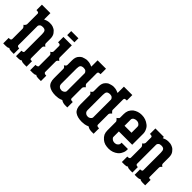

<svg xmlns="http://www.w3.org/2000/svg" viewBox="61 -1109 1711 1711"><g transform="rotate(45 917.0 -253.0)"><path d="M0 0V-47.9V-68.8H5.9Q20 -68.8 23.9 -72.8Q28.8 -76.2 29.8 -84V-216.8Q29.8 -220.7 26.9 -226.1Q23.9 -231 21 -233.9Q18.1 -238.8 9.8 -244.1Q18.6 -250 21 -253.9Q23.4 -255.9 26.9 -262.2Q29.3 -265.6 29.8 -271V-403.8Q29.8 -409.2 26.9 -412.1Q22 -418.9 5.9 -418.9H0V-487.8H106.9V-408.2Q120.1 -413.6 131.8 -418Q147 -422.9 167 -422.9Q168 -422.9 170.4 -422.6Q172.9 -422.4 177.5 -422.1Q182.1 -421.9 187 -421.9Q204.6 -419.4 221.2 -410.2Q237.8 -401.9 252.9 -380.9Q268.1 -360.4 268.1 -326.2V-271Q268.1 -263.7 271 -258.8Q273.4 -254.4 277.8 -251Q281.2 -247.6 287.1 -244.1Q282.2 -242.2 277.8 -237.8Q273.4 -234.4 271 -230Q269 -225.6 269 -217.8V-84Q269 -77.1 271 -72.8Q274.9 -68.8 288.1 -68.8H293.9V0H259.8Q248.5 0 241.2 -2Q233.4 -2.9 226.1 -9.8Q219.2 -4.4 210 -2Q202.6 0 190.9 0H161.1V-68.8H163.1Q175.8 -68.8 182.1 -73.2Q187 -76.7 187 -84V-303.2Q187 -331.5 178.2 -341.8Q169.4 -353 146 -353Q126 -353 117.2 -344.2Q107.4 -335.4 106.9 -326.2V-84Q106.9 -78.1 112.8 -73.2Q119.1 -68.8 130.9 -68.8H132.8V0H104Q90.8 0 83 -2Q75.2 -2.9 67.9 -9.8Q60.1 -3.9 53.2 -2Q45.9 0 33.2 0Z M338.9 0H372.1Q384.8 0 392.1 -2Q398.9 -2.4 406.7 -9.8Q413.6 -4.4 421.9 -2Q429.2 0 441.9 0H475.1V-67.9H468.8Q456.1 -67.9 450.7 -73.2Q445.8 -76.7 444.8 -83V-215.8Q444.8 -222.7 447.8 -228Q449.7 -232.9 455.1 -235.8Q455.6 -236.3 458.7 -239Q461.9 -241.7 463.9 -243.2Q459.5 -245.6 455.1 -250Q449.7 -254.4 447.8 -257.8Q444.8 -261.7 444.8 -269V-419.9H338.9V-352.1H344.7Q358.9 -352.1 362.8 -348.1Q367.7 -344.7 368.7 -335.9V-269Q368.7 -261.7 365.7 -257.8Q363.3 -253.4 358.9 -250Q355.5 -246.6 348.6 -243.2Q354.5 -240.2 358.9 -235.8Q363.3 -232.4 365.7 -228Q368.7 -222.7 368.7 -215.8V-83Q368.7 -76.2 362.8 -73.2Q356 -68.4 344.7 -67.9H338.9V-47.9ZM351.1 -455.1V-467.8V-505.9H441.9V-455.1Z M520.5 -244.1Q521.5 -244.6 530.3 -251Q535.6 -255.4 537.6 -258.8Q540.5 -262.7 540.5 -271V-326.2Q540.5 -350.1 546.4 -366.2Q552.2 -382.3 563.5 -393.1Q573.7 -404.3 586.4 -411.1Q598.1 -415.5 610.4 -418.9Q622.6 -422.4 629.4 -422.9H641.6Q660.2 -422.9 675.3 -418Q693.8 -412.1 701.7 -408.2V-487.8H807.6V-418.9H801.3Q785.2 -418.9 780.3 -412.1Q778.3 -409.2 777.3 -403.8V-271Q777.3 -265.6 780.3 -262.2Q783.2 -257.3 786.6 -253.9Q790 -249.5 797.4 -244.1Q790.5 -239.3 786.6 -233.9Q782.2 -229.5 780.3 -226.1Q778.3 -222.7 777.3 -216.8V-84Q777.3 -78.6 782.7 -73.2Q789.6 -68.8 801.3 -68.8H807.6V0H774.4Q768.6 0 755.4 -2.9Q744.1 -5.4 729.5 -15.1Q709.5 -5.9 691.4 -2.9Q671.9 0 657.7 0Q601.6 0 570.3 -22.9Q539.6 -45.9 539.6 -101.1V-217.8Q539.6 -224.1 536.6 -230Q534.7 -233.4 529.3 -237.8Q524.9 -242.2 520.5 -244.1ZM620.6 -110.8Q620.6 -95.2 627.4 -86.9Q634.8 -78.1 645.5 -73.2Q654.3 -70.8 661.6 -70.8H668.5Q681.2 -73.2 689.5 -80.1Q699.7 -87.9 701.7 -98.1V-326.2Q699.7 -335.9 690.4 -344.2Q681.6 -352.5 663.6 -353Q639.6 -353 629.4 -341.8Q620.6 -331.5 620.6 -303.2Z M852.1 -244.1Q853 -244.6 861.8 -251Q867.2 -255.4 869.1 -258.8Q872.1 -262.7 872.1 -271V-326.2Q872.1 -350.1 877.9 -366.2Q883.8 -382.3 895 -393.1Q905.3 -404.3 918 -411.1Q929.7 -415.5 941.9 -418.9Q954.1 -422.4 960.9 -422.9H973.1Q991.7 -422.9 1006.8 -418Q1025.4 -412.1 1033.2 -408.2V-487.8H1139.2V-418.9H1132.8Q1116.7 -418.9 1111.8 -412.1Q1109.9 -409.2 1108.9 -403.8V-271Q1108.9 -265.6 1111.8 -262.2Q1114.7 -257.3 1118.2 -253.9Q1121.6 -249.5 1128.9 -244.1Q1122.1 -239.3 1118.2 -233.9Q1113.8 -229.5 1111.8 -226.1Q1109.9 -222.7 1108.9 -216.8V-84Q1108.9 -78.6 1114.3 -73.2Q1121.1 -68.8 1132.8 -68.8H1139.2V0H1106Q1100.1 0 1086.9 -2.9Q1075.7 -5.4 1061 -15.1Q1041 -5.9 1022.9 -2.9Q1003.4 0 989.3 0Q933.1 0 901.9 -22.9Q871.1 -45.9 871.1 -101.1V-217.8Q871.1 -224.1 868.2 -230Q866.2 -233.4 860.8 -237.8Q856.4 -242.2 852.1 -244.1ZM952.1 -110.8Q952.1 -95.2 959 -86.9Q966.3 -78.1 977.1 -73.2Q985.8 -70.8 993.2 -70.8H1000Q1012.7 -73.2 1021 -80.1Q1031.2 -87.9 1033.2 -98.1V-326.2Q1031.2 -335.9 1022 -344.2Q1013.2 -352.5 995.1 -353Q971.2 -353 960.9 -341.8Q952.1 -331.5 952.1 -303.2Z M1183.6 -244.1 1193.4 -252Q1198.7 -255.9 1200.7 -258.8Q1204.6 -262.7 1204.6 -268.1V-314Q1204.6 -337.9 1213.4 -359.9Q1223.6 -380.9 1242.7 -397Q1258.8 -408.7 1279.8 -416Q1299.8 -422.9 1324.7 -422.9Q1351.1 -422.9 1372.6 -415Q1394.5 -407.2 1413.6 -392.1Q1431.2 -378.9 1440.4 -357.9Q1451.2 -337.4 1451.7 -314V-173.8H1283.7V-104Q1284.2 -94.2 1297.4 -84Q1310.1 -74.2 1329.6 -74.2Q1346.2 -74.2 1357.4 -84Q1371.6 -95.2 1371.6 -109.9V-120.1H1451.7V-107.9Q1451.7 -85 1440.4 -64.9Q1431.2 -43.9 1413.6 -29.8Q1397 -16.1 1374.5 -7.8Q1352.5 0 1326.7 0Q1303.7 0 1280.8 -5.9Q1258.3 -13.2 1242.7 -26.9Q1223.6 -43 1213.4 -63Q1204.6 -84 1204.6 -107.9V-217.8Q1204.6 -220.7 1200.7 -226.1Q1198.7 -229.5 1193.4 -234.9Q1191.9 -236.3 1183.6 -244.1ZM1283.7 -245.1H1371.6V-318.8Q1371.6 -325.7 1368.7 -333Q1365.2 -339.4 1357.4 -345.2Q1346.2 -355 1327.6 -355Q1309.6 -355 1296.4 -346.2Q1283.7 -336.4 1283.7 -323.2Z M1495.1 0V-47.9V-68.8H1501Q1515.1 -68.8 1519 -72.8Q1523.9 -76.2 1524.9 -84V-216.8Q1524.9 -220.7 1522 -226.1Q1519 -231 1516.1 -233.9Q1513.2 -238.8 1504.9 -244.1Q1513.7 -250 1516.1 -253.9Q1518.6 -255.9 1522 -262.2Q1524.4 -265.6 1524.9 -271V-337.9Q1524.9 -344.2 1522 -348.1Q1516.1 -354 1501 -354H1495.1V-422.9H1602.1V-408.2Q1615.2 -413.6 1627 -418Q1642.1 -422.9 1662.1 -422.9Q1663.1 -422.9 1665.5 -422.6Q1668 -422.4 1672.6 -422.1Q1677.2 -421.9 1682.1 -421.9Q1699.7 -419.4 1716.3 -410.2Q1732.9 -401.9 1748 -380.9Q1763.2 -360.4 1763.2 -326.2V-250Q1763.2 -243.7 1766.1 -237.8Q1768.6 -233.4 1772.9 -230Q1776.4 -226.6 1782.2 -224.1Q1776.4 -221.7 1772.9 -216.8Q1768.6 -213.4 1766.1 -209Q1764.2 -204.6 1764.2 -196.8V-84Q1764.2 -77.1 1766.1 -72.8Q1770 -68.8 1783.2 -68.8H1789.1V0H1754.9Q1743.7 0 1736.3 -2Q1728.5 -2.9 1721.2 -9.8Q1714.4 -4.4 1705.1 -2Q1697.8 0 1686 0H1656.2V-68.8H1658.2Q1670.9 -68.8 1677.2 -73.2Q1682.1 -76.7 1682.1 -84V-303.2Q1682.1 -331.5 1673.3 -341.8Q1664.6 -353 1641.1 -353Q1621.1 -353 1612.3 -344.2Q1602.5 -335.4 1602.1 -326.2V-84Q1602.1 -78.1 1607.9 -73.2Q1614.3 -68.8 1626 -68.8H1627.9V0H1599.1Q1585.9 0 1578.1 -2Q1570.3 -2.9 1563 -9.8Q1555.2 -3.9 1548.3 -2Q1541 0 1528.3 0Z"/></g></svg>

Font: Wyoming
Style: Regular
Weight: 400
Designer: Old Hat Creative
Version: Version 2.00 2016